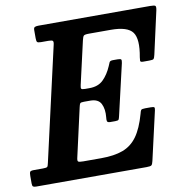

<svg xmlns="http://www.w3.org/2000/svg" viewBox="-123 -831 893 911"><g transform="rotate(-10 323.5 -375.0)"><path d="M247 -335.5 194.5 -102.5Q190.5 -86.5 194.8 -82.8Q199 -79 219 -79H306Q368.5 -79 410.2 -94.5Q452 -110 479.5 -148Q507 -186 526 -254Q529 -267 532.2 -271.5Q535.5 -276 552 -276H579Q593 -276 595.8 -272.8Q598.5 -269.5 596 -258.5L542.5 -24Q539 -8.5 534.2 -4.2Q529.5 0 510 0H-21Q-31.5 0 -36 -3Q-40.5 -6 -40.5 -18V-54.5Q-40.5 -69.5 -37.2 -74.2Q-34 -79 -19 -79H24Q42 -79 45.8 -82.5Q49.5 -86 52.5 -101L177 -648.5Q180.5 -663 176.2 -667Q172 -671 155 -671H119.5Q105 -671 101.5 -675.2Q98 -679.5 98 -694V-733Q98 -744.5 104.2 -747.2Q110.5 -750 121.5 -750H659.5Q680.5 -750 684.5 -745.8Q688.5 -741.5 685 -724.5L639 -518.5Q635.5 -503.5 632 -499.5Q628.5 -495.5 610.5 -495.5H581Q567.5 -495.5 567.5 -502.2Q567.5 -509 569 -518.5Q585 -604.5 560.8 -637.8Q536.5 -671 456.5 -671H351Q330 -671 325.5 -666.2Q321 -661.5 317 -644L270 -438Q266.5 -424 269.5 -420Q272.5 -416 287.5 -416H308.5Q350.5 -416 375.2 -440.2Q400 -464.5 416.5 -503Q420.5 -513 423.8 -520.2Q427 -527.5 441 -527.5H463.5Q478.5 -527.5 480.8 -523.2Q483 -519 480.5 -506.5L423.5 -260.5Q421 -249.5 418.5 -245Q416 -240.5 402 -240.5H378Q364 -240.5 362.5 -248Q361 -255.5 362.5 -265.5Q366.5 -305 353.5 -331Q340.5 -357 301.5 -357H271.5Q256 -357 253 -353Q250 -349 247 -335.5Z"/></g></svg>

Font: Besley* Narrow Semi
Style: Italic
Weight: 600
Width: 4
Italic angle: -13°
Designer: Owen Earl
Foundry: indestructible type*
Version: Version 3.000; ttfautohint (v1.8.3)